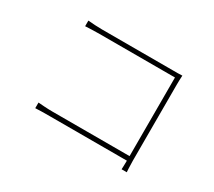

<svg xmlns="http://www.w3.org/2000/svg" viewBox="-124 -894 1249 1123"><g transform="rotate(30 500.0 -333.0)"><path d="M187 -661Q209 -659 234.5 -657.5Q260 -656 282 -656H763Q778 -656 792.5 -656Q807 -656 824 -657Q823 -641 822.5 -624.5Q822 -608 822 -595V-80Q822 -52 823.5 -28.5Q825 -5 825 -5H790Q790 -5 791 -28.5Q792 -52 792 -78V-626H283Q259 -626 230 -625Q201 -624 187 -623ZM174 -100Q187 -99 215 -97Q243 -95 271 -95H803V-64H272Q240 -64 215 -63.5Q190 -63 174 -62Z"/></g></svg>

Font: Noto Sans JP
Style: Regular
Weight: 100
Designer: Ryoko NISHIZUKA 西塚涼子 (kana, bopomofo & ideographs); Paul D. Hunt (Latin, Greek & Cyrillic); Sandoll Communications 산돌커뮤니
Foundry: Adobe
Version: Version 2.004;hotconv 1.0.118;makeotfexe 2.5.65603